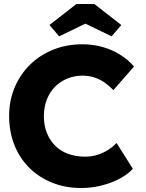

<svg xmlns="http://www.w3.org/2000/svg" viewBox="-20 -937 734 967"><path d="M26 -353Q26 -431 54 -497Q82 -563 131.5 -611.5Q181 -660 248.5 -687Q316 -714 396 -714Q446 -714 494 -701Q542 -688 583.5 -662.5Q625 -637 655 -602L551 -483Q530 -505 506.5 -521.5Q483 -538 455 -547Q427 -556 395 -556Q355 -556 319.5 -541.5Q284 -527 257.5 -500.5Q231 -474 216 -436Q201 -398 201 -351Q201 -305 216 -267.5Q231 -230 258 -203Q285 -176 323.5 -162Q362 -148 409 -148Q441 -148 470 -157Q499 -166 523.5 -181.5Q548 -197 567 -217L649 -87Q624 -59 582.5 -37Q541 -15 490.5 -2.5Q440 10 389 10Q310 10 243.5 -16.5Q177 -43 128 -91.5Q79 -140 52.5 -206.5Q26 -273 26 -353ZM365 -917H455L591 -811L542 -754L410 -818L278 -754L229 -811Z"/></svg>

Font: Our Lexend
Style: Bold
Weight: 700
Designer: Bonnie Shaver-Troup, Thomas Jockin
Foundry: Lexend
Version: Version 1.007